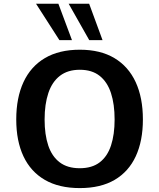

<svg xmlns="http://www.w3.org/2000/svg" viewBox="-20 -984 841 1015"><path d="M401.9 10.3Q291.5 10.3 216.8 -33.2Q142.1 -76.7 104 -157.7Q65.9 -238.8 65.9 -352.5Q65.9 -467.3 104.2 -550Q142.6 -632.8 217.5 -677Q292.5 -721.2 401.9 -721.2Q510.7 -721.2 585 -676.8Q659.2 -632.3 697.3 -549.8Q735.4 -467.3 735.4 -352.5Q735.4 -239.3 697.8 -158Q660.2 -76.7 586.2 -33.2Q512.2 10.3 401.9 10.3ZM401.4 -94.7Q466.8 -94.7 507.3 -126Q547.9 -157.2 566.9 -215.1Q585.9 -272.9 585.9 -352.1Q585.9 -433.1 566.7 -491.9Q547.4 -550.8 506.8 -583Q466.3 -615.2 401.9 -615.2Q338.4 -615.2 296.9 -583.3Q255.4 -551.3 235.6 -492.2Q215.8 -433.1 215.8 -352.1Q215.8 -272.5 235.1 -214.8Q254.4 -157.2 295.4 -126Q336.4 -94.7 401.4 -94.7ZM293.9 -772 170.4 -964.4H288.6L360.4 -772ZM451.7 -772 342.8 -964.4H451.2L522 -772Z"/></svg>

Font: Comme SemiBold
Style: Regular
Weight: 600
Version: Version 1.000;gftools[0.9.27]